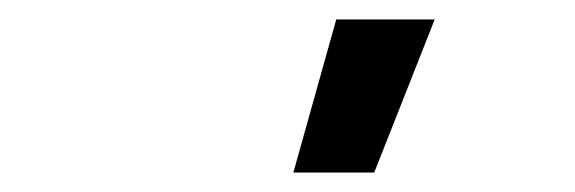

<svg xmlns="http://www.w3.org/2000/svg" viewBox="-20 -787 590 197"><path d="M281 -610 325 -767H426L364 -610Z"/></svg>

Font: Lode Term
Style: Bold Italic
Weight: 700
Italic angle: -11°
Monospace: yes
Designer: Belleve Invis
Foundry: Belleve Invis
Version: Version 29.2.0